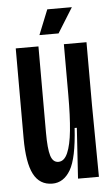

<svg xmlns="http://www.w3.org/2000/svg" viewBox="-51 -704 438 750"><g transform="rotate(-5 168.5 -329.0)"><path d="M27.3 -176V-528H116.3V-190Q116.3 -126.3 124.8 -99.2Q133.3 -72 155 -72Q178 -72 191.3 -102.8Q204.7 -133.7 210.3 -189.3Q216 -245 216 -330V-528H304.7V-281L307.3 0H225.3L238 -198.3H229.3Q222 -80 195.2 -34.7Q168.3 10.7 124.3 10.7Q74.3 10.7 50.8 -34.5Q27.3 -79.7 27.3 -176ZM124 -571.7 163.3 -669.3H259.7L199 -571.7Z"/></g></svg>

Font: Bricolage Grotesque 96pt Condensed ExBd
Style: Regular
Weight: 800
Width: 3
Designer: Mathieu Triay
Foundry: Atelier Triay
Version: Version 1.001;Glyphs 3.2 (3207)